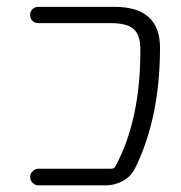

<svg xmlns="http://www.w3.org/2000/svg" viewBox="-20 -565 530 563"><path d="M316.4 -544.9Q449.2 -544.9 449.2 -424.8Q449.2 -219.7 376 -71.3Q364.3 -47.9 340.8 -34.7Q317.4 -21.5 290 -21.5H92.8Q83 -21.5 75.7 -28.8Q68.4 -36.1 68.4 -45.9Q68.4 -55.7 75.7 -63Q83 -70.3 92.8 -70.3H306.6Q314.5 -70.3 318.4 -77.1Q391.6 -212.9 391.6 -416Q391.6 -418 391.6 -420.9Q391.6 -461.9 372.1 -479.5Q352.5 -497.1 306.6 -497.1H91.8Q82 -497.1 75.2 -503.9Q68.4 -510.7 68.4 -521Q68.4 -531.2 75.2 -538.1Q82 -544.9 91.8 -544.9Z"/></svg>

Font: Gen Jyuu Gothic Light
Style: Regular
Weight: 200
Designer: [Source Han Sans]
Ryoko NISHIZUKA  (kana & ideographs); Paul D. Hunt (Latin, Greek & Cyrillic); Wenlong ZHANG  (bopomofo
Version: Version 1.002.20150607